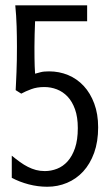

<svg xmlns="http://www.w3.org/2000/svg" viewBox="-20 -691 415 724"><path d="M158.2 13.2Q123 13.2 88.4 4.2Q53.7 -4.9 24.4 -20.5V-104Q40.5 -90.8 55.4 -80.1Q70.3 -69.3 85.2 -61.8Q100.1 -54.2 115.7 -50Q131.3 -45.9 148.9 -45.9Q172.9 -45.9 195.3 -54.7Q217.8 -63.5 235.1 -82.8Q252.4 -102.1 262.9 -132.8Q273.4 -163.6 273.4 -208Q273.4 -249.5 262.9 -278.8Q252.4 -308.1 234.9 -326.7Q217.3 -345.2 194.6 -354Q171.9 -362.8 147 -362.8Q119.1 -362.8 97.7 -354.7Q76.2 -346.7 60.1 -337.9L39.1 -351.1Q39.6 -362.8 40.5 -380.4Q41.5 -397.9 42.2 -419.2Q43 -440.4 43.5 -464.8Q43.9 -489.3 43.9 -514.6Q43.9 -552.2 42.7 -592Q41.5 -631.8 37.6 -670.9H308.6V-610.8H112.3Q111.3 -585.4 110.6 -561Q109.9 -536.6 109.9 -514.6Q109.9 -492.7 110.1 -474.1Q110.4 -455.6 110.8 -441.9Q111.3 -425.8 112.3 -413.1Q121.6 -415.5 133.1 -418.7Q144.5 -421.9 165 -421.9Q203.1 -421.9 236.8 -408Q270.5 -394 295.7 -366.9Q320.8 -339.8 335.4 -300.5Q350.1 -261.2 350.1 -210.9Q350.1 -156.7 335 -114.7Q319.8 -72.8 293.7 -44.4Q267.6 -16.1 232.7 -1.5Q197.8 13.2 158.2 13.2Z"/></svg>

Font: Crushed
Style: Regular
Weight: 400
Width: 3
Designer: Astigmatic (AOETI)
Foundry: Astigmatic (AOETI)
Version: Version 001.001